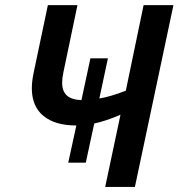

<svg xmlns="http://www.w3.org/2000/svg" viewBox="-20 -734 701 754"><path d="M393.1 0 453.1 -283.2Q392.6 -257.8 350.1 -249L316.9 -95.2H248L279.8 -241.2Q196.3 -241.2 150.6 -278.8Q105 -316.4 105 -387.2Q105 -411.6 110.8 -441.9L168 -713.9H284.2L229 -450.2Q224.1 -427.7 224.1 -409.2Q224.1 -376 242.4 -359.1Q260.7 -342.3 299.8 -340.8L335 -504.9H403.8L370.1 -347.2Q414.6 -354.5 474.1 -377.9L543.9 -713.9H661.1L509.8 0Z"/></svg>

Font: Open Sans Semibold
Style: Italic
Weight: 600
Italic angle: -12°
Foundry: Ascender Corporation
Version: Version 1.10